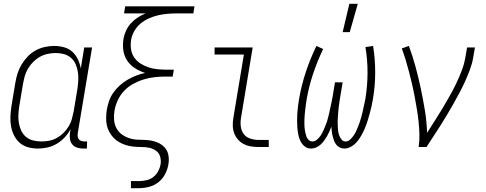

<svg xmlns="http://www.w3.org/2000/svg" viewBox="-20 -768 2540 1003"><path d="M178 8Q151 8 126 1Q101 -6 82.5 -22.5Q64 -39 53 -61.5Q42 -84 37.5 -109.5Q33 -135 34.5 -162Q36 -189 40 -215L60 -335Q64 -360 71.5 -384Q79 -408 92.5 -430.5Q106 -453 124.5 -472.5Q143 -492 166 -504.5Q189 -517 214 -522.5Q239 -528 263 -528Q290 -528 315 -521Q340 -514 358 -497.5Q376 -481 387 -458Q398 -435 402 -410L420 -520H461L386 -71Q385 -62 386 -54Q387 -46 392 -40Q397 -34 405.5 -31.5Q414 -29 422 -29H435L434 8H415Q399 8 384 3.5Q369 -1 359 -12Q349 -23 346 -39Q343 -55 345 -71L349 -94Q337 -71 318.5 -51Q300 -31 276.5 -17Q253 -3 227.5 2.5Q202 8 178 8ZM197 -29Q217 -29 237.5 -33Q258 -37 277 -47.5Q296 -58 311.5 -73.5Q327 -89 338.5 -107.5Q350 -126 355.5 -146.5Q361 -167 365 -187L385 -307Q388 -329 389 -351Q390 -373 386.5 -394Q383 -415 374.5 -434Q366 -453 350 -466.5Q334 -480 313.5 -485.5Q293 -491 270 -491Q250 -491 229 -486.5Q208 -482 189 -471.5Q170 -461 154 -445Q138 -429 126.5 -410Q115 -391 109.5 -370.5Q104 -350 100 -329L80 -209Q77 -187 76 -165.5Q75 -144 79 -123Q83 -102 92 -83.5Q101 -65 117 -52Q133 -39 154 -34Q175 -29 197 -29Z M664 215V178H706Q725 178 745 173.5Q765 169 781 156.5Q797 144 806.5 126Q816 108 819 89Q822 69 816.5 50Q811 31 795 19.5Q779 8 760 4Q741 0 720 0Q699 0 678.5 -2Q658 -4 639.5 -9.5Q621 -15 604 -24.5Q587 -34 574 -47.5Q561 -61 551.5 -78Q542 -95 538 -114Q534 -133 534.5 -153.5Q535 -174 538 -195Q542 -218 550 -241Q558 -264 572.5 -284.5Q587 -305 606 -322Q625 -339 646.5 -351.5Q668 -364 691 -373Q714 -382 738 -387Q710 -396 685.5 -411.5Q661 -427 645 -450.5Q629 -474 624.5 -504Q620 -534 625 -565Q629 -587 638.5 -608Q648 -629 664 -646.5Q680 -664 700 -677Q720 -690 741 -698H628L634 -735H996L990 -698H904Q880 -698 856 -696Q832 -694 807.5 -688.5Q783 -683 759 -672.5Q735 -662 715 -645.5Q695 -629 682 -606.5Q669 -584 665 -560Q661 -535 664.5 -511Q668 -487 681 -468Q694 -449 713.5 -436.5Q733 -424 755 -416.5Q777 -409 802 -406.5Q827 -404 851 -404H888L882 -368H845Q817 -368 789 -365Q761 -362 732.5 -353.5Q704 -345 677 -330.5Q650 -316 629 -294Q608 -272 595.5 -245Q583 -218 578 -190V-189Q574 -165 576 -141Q578 -117 589 -97Q600 -77 619 -64Q638 -51 660.5 -44.5Q683 -38 707.5 -38Q732 -38 756 -35.5Q780 -33 802 -24Q824 -15 839.5 1.5Q855 18 859.5 41.5Q864 65 860 89Q856 115 843 140.5Q830 166 808 183.5Q786 201 759 208Q732 215 706 215Z M1332 0Q1310 0 1289.5 -3.5Q1269 -7 1251.5 -16.5Q1234 -26 1221.5 -41Q1209 -56 1202.5 -75Q1196 -94 1196 -115Q1196 -136 1200 -158L1254 -483H1101V-520H1300L1239 -152Q1235 -129 1238 -106.5Q1241 -84 1253.5 -67.5Q1266 -51 1287.5 -44Q1309 -37 1331 -37H1384V0Z M1770 -600 1805 -748H1849L1807 -600ZM1605 8Q1586 8 1572 -3Q1558 -14 1550 -30Q1542 -46 1538.5 -63.5Q1535 -81 1533.5 -99Q1532 -117 1532 -136Q1532 -155 1533 -173.5Q1534 -192 1536.5 -211Q1539 -230 1542 -249Q1554 -320 1577 -390Q1600 -460 1633 -528L1668 -512Q1637 -447 1614.5 -379Q1592 -311 1581 -243Q1579 -231 1577.5 -219Q1576 -207 1574.5 -195Q1573 -183 1572 -171Q1571 -159 1570.5 -147.5Q1570 -136 1570 -124Q1570 -112 1571 -100.5Q1572 -89 1574.5 -77.5Q1577 -66 1580.5 -55.5Q1584 -45 1592.5 -37Q1601 -29 1612 -29Q1625 -29 1636 -38.5Q1647 -48 1654.5 -59Q1662 -70 1667.5 -82.5Q1673 -95 1678.5 -107.5Q1684 -120 1688 -132.5Q1692 -145 1695 -158Q1698 -171 1701 -183.5Q1704 -196 1706.5 -209Q1709 -222 1712 -234.5Q1715 -247 1717 -260L1730 -338H1770L1757 -260Q1755 -247 1753 -234.5Q1751 -222 1749.5 -209Q1748 -196 1747 -183.5Q1746 -171 1745 -158Q1744 -145 1744 -132.5Q1744 -120 1744.5 -107.5Q1745 -95 1746.5 -83Q1748 -71 1752.5 -59.5Q1757 -48 1765 -38.5Q1773 -29 1785 -29Q1798 -29 1808 -38Q1818 -47 1826 -58Q1834 -69 1839.5 -81Q1845 -93 1850 -105Q1855 -117 1859 -129.5Q1863 -142 1866.5 -154Q1870 -166 1873 -178.5Q1876 -191 1878.5 -203.5Q1881 -216 1884 -228.5Q1887 -241 1889 -253Q1900 -322 1900 -389.5Q1900 -457 1889 -522L1929 -528Q1940 -460 1940 -390Q1940 -320 1928 -249Q1925 -230 1920.5 -211Q1916 -192 1911 -173.5Q1906 -155 1900 -136Q1894 -117 1886.5 -99Q1879 -81 1869.5 -63.5Q1860 -46 1847 -30Q1834 -14 1816 -3Q1798 8 1779 8Q1766 8 1755 2.5Q1744 -3 1736.5 -12.5Q1729 -22 1725 -33Q1721 -44 1718 -56Q1715 -68 1713.5 -80.5Q1712 -93 1711 -106Q1706 -93 1700.5 -80.5Q1695 -68 1688 -56Q1681 -44 1673 -33Q1665 -22 1654.5 -12.5Q1644 -3 1631 2.5Q1618 8 1605 8Z M2167 0Q2172 -34 2171 -67.5Q2170 -101 2166.5 -134Q2163 -167 2157.5 -199.5Q2152 -232 2146 -264.5Q2140 -297 2132.5 -328.5Q2125 -360 2117 -391.5Q2109 -423 2099.5 -454Q2090 -485 2079 -515L2116 -528Q2136 -474 2151 -418.5Q2166 -363 2178 -306.5Q2190 -250 2199.5 -192Q2209 -134 2211 -74Q2231 -106 2251.5 -137.5Q2272 -169 2291 -201Q2310 -233 2328.5 -265.5Q2347 -298 2363 -331.5Q2379 -365 2392 -399Q2405 -433 2411 -468L2420 -520H2461L2452 -468Q2447 -437 2435.5 -406Q2424 -375 2410.5 -345Q2397 -315 2381.5 -285.5Q2366 -256 2349.5 -227Q2333 -198 2316 -169.5Q2299 -141 2281 -112.5Q2263 -84 2244.5 -56Q2226 -28 2208 0Z"/></svg>

Font: Iosevka SS18 Extralight
Style: Italic
Weight: 200
Italic angle: -9°
Monospace: yes
Designer: Belleve Invis
Foundry: Belleve Invis
Version: Version 25.1.1; ttfautohint (v1.8.4)